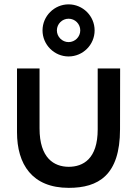

<svg xmlns="http://www.w3.org/2000/svg" viewBox="-20 -862 655 903"><path d="M303.5 21.5C442 21.5 544.5 -37 544.5 -254L545 -540H439.5V-253.5C439.5 -114.5 371 -77.5 302.5 -77.5C234 -78 166 -118.5 166 -258V-540H60V-240C60 -90 130.5 21.5 303.5 21.5ZM180 -719C180 -651.5 235.5 -596.5 302.5 -596.5C370 -596.5 425 -651.5 425 -719C425 -786.5 370 -841.5 302.5 -841.5C235.5 -841.5 180 -786.5 180 -719ZM247.5 -719C247.5 -749.5 272.5 -774 302.5 -774C333 -774 357.5 -749.5 357.5 -719C357.5 -689 333 -664 302.5 -664C272.5 -664 247.5 -689 247.5 -719Z"/></svg>

Font: Eudonet SemiBold
Style: Regular
Weight: 600
Designer: Mikhail Sharanda
Foundry: Mikhail Sharanda
Version: Version 4.503;Glyphs 3.1.2 (3151)